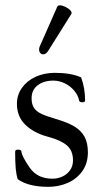

<svg xmlns="http://www.w3.org/2000/svg" viewBox="-20 -704 385 736"><path d="M47.9 -17.1Q42.5 -34.2 40.3 -57.4Q38.1 -80.6 38.1 -123Q38.1 -130.4 49.8 -130.4Q61.5 -130.4 62 -123Q64 -104.5 93.8 -61.5Q123 -19 181.2 -19Q201.2 -19 219.2 -27.3Q237.3 -35.6 248.5 -51.5Q259.8 -67.4 259.8 -89.4Q259.8 -126.5 236.6 -146.5Q213.4 -166.5 164.1 -179.7Q110.4 -193.8 77.6 -225.3Q44.9 -256.8 44.9 -306.2Q44.9 -340.3 64.2 -367.4Q83.5 -394.5 116.7 -409.7Q149.9 -424.8 189.9 -424.8Q252.9 -424.8 291 -407.2Q306.2 -366.2 306.2 -318.8Q306.2 -312 295.4 -312Q284.7 -312 283.2 -318.8Q279.8 -337.9 265.1 -355.7Q250.5 -373.5 229 -384.3Q207.5 -395 184.6 -395Q147.9 -395 124.5 -377.2Q101.1 -359.4 101.1 -327.1Q101.1 -303.2 111.1 -289.3Q121.1 -275.4 140.6 -266.6Q160.2 -257.8 198.7 -246.6Q239.7 -234.4 265.4 -219Q291 -203.6 304 -179.9Q316.9 -156.2 316.9 -120.1Q316.9 -78.1 295.7 -48.1Q274.4 -18.1 239.7 -2.9Q205.1 12.2 165 12.2Q88.9 12.2 47.9 -17.1ZM164.6 -508.8Q156.2 -495.6 145.5 -495.6Q138.7 -495.6 134.3 -501Q129.9 -506.3 129.9 -514.2Q129.9 -520.5 132.3 -525.9L199.7 -678.7Q201.7 -683.6 209.5 -683.6Q218.3 -683.6 230.5 -677.7Q242.7 -671.9 249.8 -664.1Q256.8 -656.2 253.4 -650.4Z"/></svg>

Font: JuniusX
Style: Regular
Weight: 400
Designer: Peter S. Baker
Foundry: Briery Creek Software
Version: Version 1.004